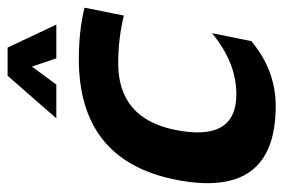

<svg xmlns="http://www.w3.org/2000/svg" viewBox="-139 -599 738 500"><g transform="rotate(-90 230.0 -349.0)"><path d="M373 -63.5Q296.9 0 204.1 0Q-40 0 12.2 -261.2Q62.5 -512.7 326.2 -512.7Q399.4 -512.7 460 -498L439.5 -395.5Q378.9 -410.2 315.4 -410.2Q171.4 -410.2 141.6 -261.2Q109.9 -102.5 234.4 -102.5Q317.4 -102.5 393.6 -166ZM282.7 -698.2H356L416 -571.3H328.1L306.6 -634.8L259.8 -571.3H171.9Z"/></g></svg>

Font: Sansation
Style: Bold Italic
Weight: 700
Designer: Bernd Montag
Version: Version 1.301